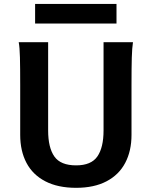

<svg xmlns="http://www.w3.org/2000/svg" viewBox="-20 -923 768 956"><path d="M634.8 -500.5V-251.5Q634.8 -171.4 603.5 -112.1Q572.3 -52.7 510.5 -20.3Q448.7 12.2 358.9 12.2Q268.1 12.2 205.6 -20.3Q143.1 -52.7 111.8 -112.1Q80.6 -171.4 80.6 -251.5V-500.5Q80.6 -587.4 79.3 -637Q78.1 -686.5 73.2 -712.9H219.7V-273.4Q219.7 -188 250.7 -143.8Q281.7 -99.6 358.9 -99.6Q434.1 -99.6 464.8 -144Q495.6 -188.5 495.6 -273.4V-712.9H642.1Q637.7 -685.5 636.2 -635.7Q634.8 -585.9 634.8 -500.5ZM154.8 -903.3H560.1V-805.7H154.8Z"/></svg>

Font: Lesson One
Style: Bold
Weight: 700
Designer: But Ko, Victor Gaultney, Annie Olsen, Julie Remington, Don Collingsworth, Eric Hays, Becca Hirsbrunner
Version: Version 1.100